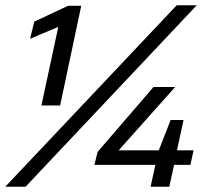

<svg xmlns="http://www.w3.org/2000/svg" viewBox="-30 -708 804 728"><path d="M127 -308 191 -606 84 -561 100 -626 228 -686H278L198 -308ZM-10 0 640 -688H716L67 0ZM541 0 559 -83H328L340 -132L552 -378H634L420 -138H572L617 -253H666L641 -138H704L692 -83H630L612 0Z"/></svg>

Font: Saira Expanded Medium
Style: Italic
Weight: 500
Width: 7
Italic angle: -12°
Designer: Hector Gatti with collaboration of the Omnibus-Type team
Foundry: Omnibus-Type
Version: Version 1.101